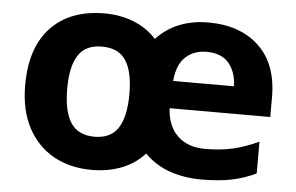

<svg xmlns="http://www.w3.org/2000/svg" viewBox="-44 -619 1067 692"><g transform="rotate(5 489.0 -273.0)"><path d="M683 -556Q799 -556 867 -491.5Q935 -427 935 -308V-236H571Q574 -172 611 -136.5Q648 -101 712 -101Q767 -101 812 -111.5Q857 -122 904 -144V-29Q862 -9 816.5 0.5Q771 10 706 10Q644 10 591.5 -8.5Q539 -27 501 -66Q467 -28 418 -9Q369 10 310 10Q232 10 172.5 -23Q113 -56 79 -119.5Q45 -183 45 -274Q45 -410 114.5 -483Q184 -556 309 -556Q364 -556 413 -537Q462 -518 496 -480Q531 -518 578.5 -537Q626 -556 683 -556ZM309 -436Q250 -436 223.5 -395.5Q197 -355 197 -274Q197 -193 223.5 -151.5Q250 -110 310 -110Q369 -110 395.5 -151.5Q422 -193 422 -274Q422 -355 395.5 -395.5Q369 -436 309 -436ZM686 -450Q640 -450 610 -422Q580 -394 575 -335H795Q794 -385 767.5 -417.5Q741 -450 686 -450Z"/></g></svg>

Font: Noto Sans Javanese
Style: Regular
Weight: 400
Designer: Monotype Design Team
Foundry: Monotype Imaging Inc.
Version: Version 2.004